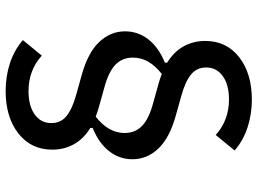

<svg xmlns="http://www.w3.org/2000/svg" viewBox="-136 -614 912 680"><g transform="rotate(-90 320.0 -274.0)"><path d="M307 162Q256 162 209.5 147Q163 132 127 101L182 34Q234 81 308 81Q360 81 390.5 59Q421 37 421 0Q421 -33 396 -53.5Q371 -74 320 -88L252 -107Q172 -129 134 -169Q96 -209 96 -261Q96 -307 124.5 -343.5Q153 -380 207 -402V-410Q168 -434 149 -468.5Q130 -503 130 -545Q130 -620 187.5 -665Q245 -710 338 -710Q389 -710 435.5 -695Q482 -680 518 -649L463 -582Q411 -629 337 -629Q285 -629 254.5 -607Q224 -585 224 -548Q224 -515 249 -494.5Q274 -474 325 -460L393 -441Q473 -419 511 -379Q549 -339 549 -287Q549 -241 520.5 -204.5Q492 -168 438 -146V-138Q477 -114 496 -79.5Q515 -45 515 -3Q515 72 457.5 117Q400 162 307 162ZM297 -187 365 -168Q380 -164 398 -157Q456 -202 456 -259Q456 -297 430.5 -321.5Q405 -346 348 -361L280 -380Q265 -384 247 -391Q189 -346 189 -289Q189 -251 214.5 -226.5Q240 -202 297 -187Z"/></g></svg>

Font: Writer Medium
Style: Regular
Weight: 500
Monospace: yes
Designer: Mike Abbink, Paul van der Laan, Pieter van Rosmalen
Foundry: Bold Monday
Version: Version 2.001 2020